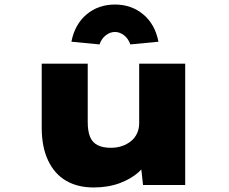

<svg xmlns="http://www.w3.org/2000/svg" viewBox="-20 -816 1012 847"><path d="M393 11Q322 11 271 -19Q220 -49 192 -108.5Q164 -168 164 -253V-535H367V-278Q367 -238 377 -213Q387 -188 410 -176Q433 -164 469 -164Q495 -164 517.5 -171.5Q540 -179 557.5 -193Q575 -207 584.5 -227.5Q594 -248 594 -273V-535H797V0H611L599 -108L637 -120Q626 -88 592.5 -57.5Q559 -27 508 -8Q457 11 393 11ZM419 -620 295 -632Q310 -709 362 -752.5Q414 -796 487 -796Q560 -796 612 -752.5Q664 -709 679 -632L555 -620Q546 -646 527 -660.5Q508 -675 487 -675Q466 -675 447 -660.5Q428 -646 419 -620Z"/></svg>

Font: Lexend Tera Black
Style: Regular
Weight: 900
Version: Version 1.007